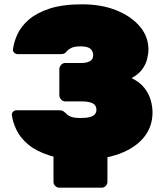

<svg xmlns="http://www.w3.org/2000/svg" viewBox="-20 -730 755 890"><path d="M255 140Q244 140 236 132Q228 124 228 113V-60L478 -63V113Q478 124 470 132Q462 140 451 140ZM360 10Q270 10 209 -9.5Q148 -29 111 -60Q74 -91 56.5 -127.5Q39 -164 35 -197Q34 -206 41 -212.5Q48 -219 57 -219H253Q267 -219 273.5 -214.5Q280 -210 287 -203Q297 -193 312 -188Q327 -183 354 -183Q381 -183 397 -187.5Q413 -192 420 -200.5Q427 -209 427 -221Q427 -242 409.5 -251Q392 -260 357 -260H282Q271 -260 263 -269Q255 -278 255 -289V-409Q255 -420 263 -429Q271 -438 282 -438H357Q382 -438 397 -446.5Q412 -455 412 -474Q412 -485 407 -494.5Q402 -504 389.5 -509.5Q377 -515 354 -515Q324 -515 310 -507.5Q296 -500 292 -495Q286 -487 280 -483Q274 -479 260 -479H62Q53 -479 46 -485.5Q39 -492 40 -501Q44 -534 60.5 -570.5Q77 -607 113 -638.5Q149 -670 209.5 -690Q270 -710 360 -710Q451 -710 520 -682Q589 -654 628.5 -607Q668 -560 668 -501Q668 -481 662 -456.5Q656 -432 639.5 -409Q623 -386 590 -368Q629 -349 650 -321.5Q671 -294 679 -264.5Q687 -235 687 -209Q687 -143 647.5 -94Q608 -45 534.5 -17.5Q461 10 360 10Z"/></svg>

Font: Rubik Light Black
Style: Regular
Weight: 900
Version: Version 2.104